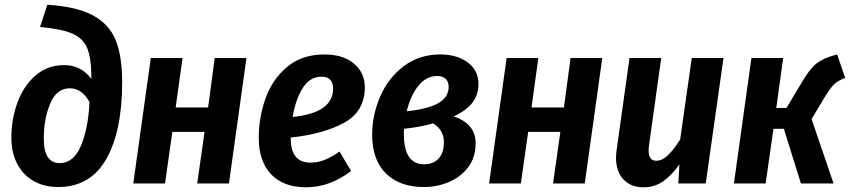

<svg xmlns="http://www.w3.org/2000/svg" viewBox="-20 -775 3601 811"><path d="M28 -193Q28 -272 54 -342.5Q80 -413 130.5 -456.5Q181 -500 251 -500Q322 -500 366 -442V-454Q365 -532 348 -572.5Q331 -613 285.5 -633Q240 -653 149 -661L180 -755Q306 -747 374.5 -709Q443 -671 469.5 -603.5Q496 -536 496 -427Q496 -222 429 -103.5Q362 15 225 15Q168 15 123.5 -9.5Q79 -34 53.5 -81.5Q28 -129 28 -193ZM358 -344Q326 -402 275 -402Q219 -402 192 -337.5Q165 -273 165 -189Q165 -86 232 -86Q291 -86 322 -159.5Q353 -233 358 -344Z M844 -218H708L677 0H543L617 -530H751L722 -321H859L887 -530H1021L947 0H813Z M1521 -407Q1521 -305 1434.5 -257Q1348 -209 1208 -194V-191Q1208 -88 1291 -88Q1322 -88 1351 -99.5Q1380 -111 1414 -135L1463 -53Q1374 16 1273 16Q1177 16 1125 -39Q1073 -94 1073 -193Q1073 -280 1102 -360.5Q1131 -441 1193.5 -493Q1256 -545 1350 -545Q1430 -545 1475.5 -506Q1521 -467 1521 -407ZM1387 -401Q1387 -424 1375.5 -437.5Q1364 -451 1338 -451Q1288 -451 1258 -402Q1228 -353 1216 -281Q1387 -298 1387 -401Z M2001 -420Q2001 -375 1975.5 -341.5Q1950 -308 1896 -283Q1939 -270 1964 -241.5Q1989 -213 1989 -170Q1989 -110 1957.5 -68.5Q1926 -27 1876 -6Q1826 15 1770 15Q1669 15 1610.5 -42Q1552 -99 1552 -206Q1552 -289 1586 -367.5Q1620 -446 1685.5 -495.5Q1751 -545 1840 -545Q1910 -545 1955.5 -511.5Q2001 -478 2001 -420ZM1698 -305Q1785 -314 1830 -338.5Q1875 -363 1875 -408Q1875 -430 1862.5 -442Q1850 -454 1827 -454Q1781 -454 1747.5 -413Q1714 -372 1698 -305ZM1687 -231Q1686 -225 1686 -208Q1686 -81 1772 -81Q1810 -81 1832.5 -105Q1855 -129 1855 -175Q1855 -226 1809 -254Q1760 -239 1687 -231Z M2347 -218H2211L2180 0H2046L2120 -530H2254L2225 -321H2362L2390 -530H2524L2450 0H2316Z M2582 -109Q2582 -126 2585 -144L2639 -530H2773L2721 -158Q2720 -151 2720 -138Q2720 -96 2752 -96Q2778 -96 2803 -121Q2828 -146 2853 -186L2902 -530H3036L2961 0H2845L2850 -81Q2817 -34 2781 -9Q2745 16 2698 16Q2644 16 2613 -17.5Q2582 -51 2582 -109Z M3550 -446Q3518 -434 3501.5 -417Q3485 -400 3460 -359L3408 -272L3501 0H3363L3291 -231H3247L3214 0H3080L3154 -530H3288L3259 -319H3302L3371 -434Q3401 -485 3430.5 -508Q3460 -531 3516 -545Z"/></svg>

Font: Fira Sans Condensed SemiBold
Style: Italic
Weight: 600
Width: 3
Italic angle: -8°
Designer: bBox Type GmbH & Carrois Corporate GbR & Edenspiekermann AG
Foundry: bBox Type GmbH & Carrois Corporate GbR & Edenspiekermann AG
Version: Version 4.301